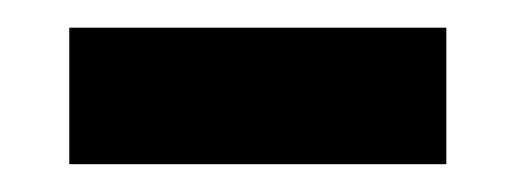

<svg xmlns="http://www.w3.org/2000/svg" viewBox="-20 -368 369 138"><path d="M29.8 -250V-348.1H300.8V-250Z"/></svg>

Font: Akaash Gobhi
Style: Regular
Weight: 400
Designer: Kulbir Singh Thind, MD
Foundry: Punjab Online
Version: Version 1.200